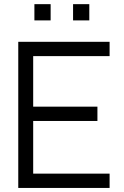

<svg xmlns="http://www.w3.org/2000/svg" viewBox="-20 -926 610 946"><path d="M340 -825.5V-905.5H420V-825.5ZM149.5 -825.5V-905.5H229.5V-825.5ZM70 0V-720H520V-649.5H143.5V-400.5H460V-330H143.5V-70.5H520V0Z"/></svg>

Font: Manrope ExtraLight
Style: Regular
Weight: 400
Version: Version 4.504